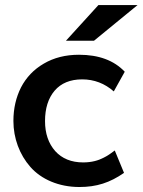

<svg xmlns="http://www.w3.org/2000/svg" viewBox="-20 -731 566 762"><path d="M294.9 11.2C363.3 11.2 416 -5.9 472.2 -44.9L435.5 -133.8C435.1 -133.3 424.8 -125.5 421.4 -123.5L413.1 -117.7C404.8 -111.8 400.9 -110.4 391.1 -105C370.6 -94.2 343.8 -86.4 310.1 -86.4C263.2 -86.4 226.1 -101.6 199.2 -131.3C172.4 -161.6 158.7 -201.2 158.7 -250.5C158.7 -300.8 171.4 -341.3 196.8 -371.1C222.2 -400.9 258.8 -416 306.2 -416C353.5 -416 395.5 -399.9 431.6 -368.2L475.1 -446.3C432.6 -491.2 372.1 -513.7 293.5 -513.7C240.2 -513.7 193.8 -502 153.8 -478.5C114.3 -455.6 84 -423.8 63.5 -384.3C43.5 -344.7 33.2 -300.3 33.2 -251C33.2 -182.1 57.6 -117.2 100.6 -68.4C143.6 -19.5 213.4 11.2 294.9 11.2ZM353 -569.3 525.9 -710.9H370.6L241.7 -569.3Z"/></svg>

Font: Ride
Style: Bold
Weight: 700
Version: Version 3.000